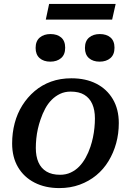

<svg xmlns="http://www.w3.org/2000/svg" viewBox="-20 -948 668 981"><path d="M442 -198Q450 -222 455 -246Q460 -270 462.5 -295Q465 -320 465 -343Q465 -386 451.5 -416.5Q438 -447 411 -463.5Q384 -480 341 -480Q311 -480 287 -468.5Q263 -457 244 -438Q225 -419 211 -393Q197 -367 187 -337Q179 -314 173.5 -289.5Q168 -265 165.5 -240Q163 -215 163 -192Q163 -149 176.5 -118.5Q190 -88 217.5 -71.5Q245 -55 287 -55Q317 -55 341.5 -66.5Q366 -78 384.5 -97Q403 -116 417.5 -142Q432 -168 442 -198ZM42 -215Q42 -269 55 -318.5Q68 -368 94 -409.5Q120 -451 157 -482.5Q194 -514 241 -531Q288 -548 345 -548Q418 -548 472 -520.5Q526 -493 556.5 -441.5Q587 -390 587 -319Q587 -265 573.5 -216Q560 -167 534.5 -125Q509 -83 472 -52.5Q435 -22 387.5 -4.5Q340 13 283 13Q211 13 156.5 -15Q102 -43 72 -94Q42 -145 42 -215ZM237 -633Q271 -633 292 -651Q313 -669 313 -704Q313 -739 292.5 -756.5Q272 -774 238 -774Q204 -774 183 -756Q162 -738 162 -703Q162 -669 182.5 -651Q203 -633 237 -633ZM489 -633Q523 -633 544 -651Q565 -669 565 -704Q565 -739 544.5 -756.5Q524 -774 490 -774Q456 -774 435 -756Q414 -738 414 -703Q414 -669 434.5 -651Q455 -633 489 -633ZM231 -928H571L553 -848H214Z"/></svg>

Font: Roboto Serif Medium
Style: Italic
Weight: 500
Italic angle: -10°
Designer: Greg Gazdowicz
Foundry: Commercial Type
Version: Version 1.008